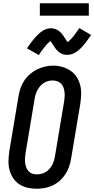

<svg xmlns="http://www.w3.org/2000/svg" viewBox="-20 -1148 578 1176"><path d="M204 8Q175 8 147.5 1.5Q120 -5 97.5 -20Q75 -35 60 -58Q45 -81 38 -108Q31 -135 32 -164Q33 -193 37 -222L93 -556Q97 -581 105 -605.5Q113 -630 127.5 -652.5Q142 -675 162.5 -693Q183 -711 206.5 -722.5Q230 -734 255 -740Q280 -746 306 -746Q335 -746 362 -738Q389 -730 411.5 -715Q434 -700 449 -677Q464 -654 471 -627Q478 -600 477 -571Q476 -542 472 -513L416 -179Q412 -154 404 -129.5Q396 -105 381.5 -82.5Q367 -60 347 -42Q327 -24 303 -12.5Q279 -1 254 3.5Q229 8 204 8ZM206 -80Q227 -80 248 -88.5Q269 -97 283.5 -114Q298 -131 306 -151.5Q314 -172 317 -193L373 -528Q375 -543 376 -557.5Q377 -572 375 -586.5Q373 -601 368 -614Q363 -627 353.5 -636.5Q344 -646 330 -650.5Q316 -655 301 -655Q280 -655 260 -646Q240 -637 225.5 -620Q211 -603 203 -583Q195 -563 192 -542L136 -207Q134 -193 133 -178Q132 -163 134 -149Q136 -135 141 -122Q146 -109 155 -99Q164 -89 177.5 -84.5Q191 -80 206 -80ZM218 -811 145 -852Q157 -870 168 -884.5Q179 -899 189 -911Q199 -923 209 -933Q219 -943 232 -953Q245 -963 260.5 -969Q276 -975 291 -975Q297 -975 302 -974Q307 -973 312 -972Q317 -971 322 -969Q327 -967 331.5 -964.5Q336 -962 340 -959Q344 -956 347.5 -953Q351 -950 355 -945.5Q359 -941 362 -937Q365 -933 368 -929Q371 -925 373 -921.5Q375 -918 378 -914Q381 -910 383.5 -905.5Q386 -901 389 -896.5Q392 -892 394 -890Q398 -892 403.5 -897.5Q409 -903 412.5 -906.5Q416 -910 419.5 -914Q423 -918 427.5 -923Q432 -928 436 -934Q440 -940 445 -946.5Q450 -953 455 -960.5Q460 -968 466 -976L538 -934Q526 -917 515.5 -902Q505 -887 495 -875Q485 -863 475 -853Q465 -843 451.5 -833Q438 -823 423 -817.5Q408 -812 392 -812Q386 -812 379.5 -812.5Q373 -813 367.5 -815Q362 -817 356.5 -819.5Q351 -822 346 -825.5Q341 -829 337 -832.5Q333 -836 328.5 -841Q324 -846 320.5 -850.5Q317 -855 314 -859.5Q311 -864 308 -868.5Q305 -873 301 -879Q297 -885 294 -889.5Q291 -894 289 -897Q285 -894 279.5 -889Q274 -884 270.5 -880.5Q267 -877 263.5 -872.5Q260 -868 256 -863Q252 -858 247.5 -852.5Q243 -847 238 -840.5Q233 -834 228 -826.5Q223 -819 218 -811ZM224 -1052V-1128H524V-1052Z"/></svg>

Font: Iosevka Curly Slab SmBdObl
Style: Regular
Weight: 600
Italic angle: -9°
Monospace: yes
Designer: Belleve Invis
Foundry: Belleve Invis
Version: Version 11.0.0; ttfautohint (v1.8.3)